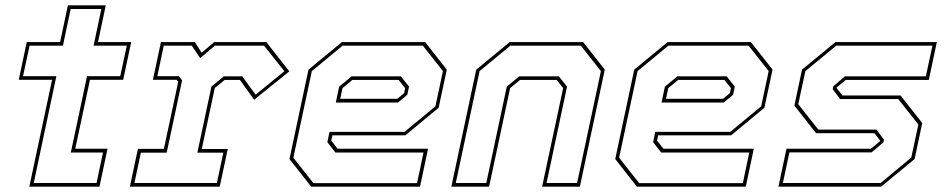

<svg xmlns="http://www.w3.org/2000/svg" viewBox="-20 -697 3526 717"><path d="M89.5 0 174.5 -399H50L80 -540H204.5L233.5 -677H375L346 -540H470L440 -399H316L261 -141.5H381.5L351.5 0ZM106 -13.5H340.5L364.5 -127.5H244.5L305 -412.5H429L453.5 -526.5H329.5L358.5 -663.5H244L215 -526.5H90.5L66 -412.5H190.5Z M465 0 495 -141H592L645.5 -391.5L639.5 -399H551L581 -540H707.5L733 -500L780 -540H974.5L1060.5 -430.5L929 -324.5L876 -398.5H819L782 -368L733.5 -140.5H830.5L800.5 0ZM482 -13.5H790L814 -127H717L769.5 -373.5L816 -412H884.5L934.5 -343.5L1042 -431L966 -526.5H782.5L727.5 -480L696 -526.5H591.5L567.5 -412.5H648.5L660 -397L602.5 -127H506Z M1567.5 -540 1648.5 -437 1618 -294.5 1493.5 -191.5H1221.5L1217 -172L1241 -141.5H1578.5L1548.5 0H1142L1061 -103L1132 -437L1257 -540ZM1477 -412 1507.5 -373.5 1501 -343 1466 -314H1234L1246.5 -373.5L1293 -412ZM1559 -526.5H1259.5L1144.5 -431.5L1075.5 -108L1150.5 -13H1537.5L1561.5 -127.5H1232.5L1202.5 -166L1210.5 -204.5H1490.5L1606 -300L1634 -431.5ZM1468.5 -398.5H1296L1259 -368L1250.5 -328H1463.5L1489 -349L1493 -368Z M1665.5 0 1758.5 -437 1883.5 -540H2157.5L2238.5 -437L2145.5 0H2004.5L2083 -368L2059 -398.5H1922L1885 -368L1806.5 0ZM1682 -13.5H1796L1872.5 -373.5L1919 -412H2067L2097.5 -373.5L2021 -13.5H2135L2224 -431.5L2149 -526.5H1886L1771 -431.5Z M2784 -540 2865 -437 2834.5 -294.5 2710 -191.5H2438L2433.5 -172L2457.5 -141.5H2795L2765 0H2358.5L2277.5 -103L2348.5 -437L2473.5 -540ZM2693.5 -412 2724 -373.5 2717.5 -343 2682.5 -314H2450.5L2463 -373.5L2509.5 -412ZM2775.5 -526.5H2476L2361 -431.5L2292 -108L2367 -13H2754L2778 -127.5H2449L2419 -166L2427 -204.5H2707L2822.5 -300L2850.5 -431.5ZM2685 -398.5H2512.5L2475.5 -368L2467 -328H2680L2705.5 -349L2709.5 -368Z M2887 0 2917 -141.5H3232L3269 -172L3268.5 -169.5L3245.5 -199.5H3027.5L2946.5 -302.5L2975 -437L3100 -540H3478.5L3448.5 -398.5H3138.5L3101.5 -368L3102 -371L3126 -340.5H3343L3424 -237.5L3395.5 -103L3270.5 0ZM2903.5 -13.5H3268.5L3383 -108.5L3409.5 -232L3334.5 -327H3117.5L3089.5 -364L3091.5 -374.5L3135.5 -412H3437.5L3462 -526.5H3103L2987.5 -431.5L2961 -308L3036 -213H3253L3281 -175.5L3279 -165.5L3235 -128H2928Z"/></svg>

Font: Tourney Thin Thin
Style: Italic
Weight: 250
Italic angle: -12°
Version: Version 1.015